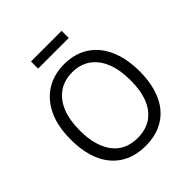

<svg xmlns="http://www.w3.org/2000/svg" viewBox="-222 -975 1139 1139"><g transform="rotate(-45 347.5 -405.0)"><path d="M348 13Q276 13 222 -11.5Q168 -36 131.5 -81Q95 -126 77 -188.5Q59 -251 59 -327Q59 -441 96.5 -518Q134 -595 199 -634Q264 -673 348 -673Q414 -673 467 -649.5Q520 -626 557.5 -581Q595 -536 615 -471.5Q635 -407 635 -325Q635 -250 617 -187.5Q599 -125 563 -80.5Q527 -36 473 -11.5Q419 13 348 13ZM347 -54Q416 -54 463.5 -86.5Q511 -119 535 -179.5Q559 -240 559 -326Q559 -414 534 -476Q509 -538 461.5 -571.5Q414 -605 347 -605Q282 -605 234 -572.5Q186 -540 160.5 -478Q135 -416 135 -327Q135 -262 149.5 -211Q164 -160 191 -125Q218 -90 257 -72Q296 -54 347 -54ZM220 -763V-823H477V-763Z"/></g></svg>

Font: Bricolage Grotesque 36pt Light
Style: Regular
Weight: 300
Designer: Mathieu Triay
Foundry: Atelier Triay
Version: Version 1.001;gftools[0.9.33.dev8+g029e19f]